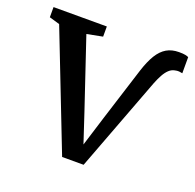

<svg xmlns="http://www.w3.org/2000/svg" viewBox="-107 -658 785 772"><g transform="rotate(20 285.0 -271.5)"><path d="M235 7 41 -491 -3.5 -504V-547.5H224.5V-504L157.5 -491L257 -195L298.5 -69.5L339.5 -201.5L410.5 -426Q424.5 -469.5 441.2 -496.8Q458 -524 480.2 -537Q502.5 -550 533 -550Q551 -550 560.2 -548Q569.5 -546 574 -543.5V-474.5Q567.5 -476 559.5 -476.8Q551.5 -477.5 541.5 -475Q528 -472.5 517 -462Q506 -451.5 497 -435Q488 -418.5 479.5 -397L327 7Z"/></g></svg>

Font: Merriweather 36pt
Style: Regular
Weight: 400
Designer: Eben Sorkin
Foundry: Eben Sorkin
Version: Version 2.100